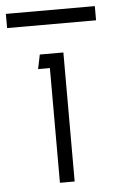

<svg xmlns="http://www.w3.org/2000/svg" viewBox="-110 -663 421 697"><g transform="rotate(-5 100.0 -314.0)"><path d="M133.8 -470.2V0H80.1V-418H37.1L47.9 -470.2ZM-62 -576.2V-627.9H262.2V-576.2Z"/></g></svg>

Font: Kreadon Light
Style: Regular
Weight: 300
Designer: kohakuno
Foundry: StudioGnu
Version: Version 1.000;Glyphs 3.1.2 (3151)